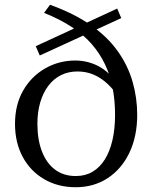

<svg xmlns="http://www.w3.org/2000/svg" viewBox="-20 -776 639 806"><path d="M472 -413 487 -356Q461 -396 433 -422.5Q405 -449 373.5 -462.5Q342 -476 305 -476Q267 -476 236 -460.5Q205 -445 183 -416Q161 -387 149 -346.5Q137 -306 137 -256Q137 -190 156 -140.5Q175 -91 211 -64Q247 -37 298 -37Q338 -37 368.5 -55Q399 -73 420 -106.5Q441 -140 452 -187.5Q463 -235 463 -294Q463 -353 453 -406Q443 -459 421 -505.5Q399 -552 364.5 -591.5Q330 -631 280 -663.5Q230 -696 165 -722L190 -756Q290 -720 360.5 -671Q431 -622 474 -561.5Q517 -501 536.5 -433Q556 -365 556 -294Q556 -204 523.5 -135.5Q491 -67 432.5 -28.5Q374 10 298 10Q223 10 165 -24Q107 -58 75 -118Q43 -178 43 -256Q43 -336 77 -395.5Q111 -455 169 -488.5Q227 -522 297 -522Q332 -522 366.5 -510Q401 -498 429 -474Q457 -450 472 -413ZM130 -582 472 -740 489 -700 147 -543Z"/></svg>

Font: Roboto Serif 72pt
Style: Regular
Weight: 400
Designer: Greg Gazdowicz
Foundry: Commercial Type
Version: Version 1.008